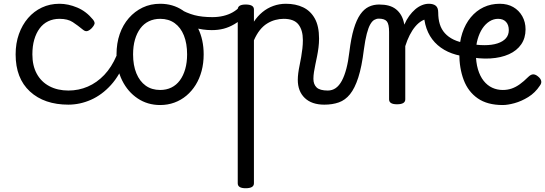

<svg xmlns="http://www.w3.org/2000/svg" viewBox="-20 -539 2896 1020"><path d="M344 17Q215 17 139 -53Q63 -123 63 -250Q63 -309 80.5 -358Q98 -407 129 -443Q160 -479 202.5 -499Q245 -519 296 -519Q342 -519 390 -499Q438 -479 474 -435Q485 -421 482 -411.5Q479 -402 468 -390Q455 -377 444 -374Q433 -371 421 -381Q393 -404 366.5 -421.5Q340 -439 296 -439Q263 -439 236 -426Q209 -413 190.5 -388Q172 -363 162 -328.5Q152 -294 152 -250Q152 -190 175.5 -147Q199 -104 242.5 -81Q286 -58 344 -58Q358 -58 365.5 -46.5Q373 -35 373 -20.5Q373 -6 366 5.5Q359 17 344 17Z M342 17Q333 17 328.5 5.5Q324 -6 324 -20.5Q324 -35 329 -46.5Q334 -58 343 -58Q398 -58 446.5 -79Q495 -100 534 -141Q573 -182 599 -243Q604 -252 616.5 -249.5Q629 -247 639.5 -238Q650 -229 646 -219Q617 -140 569.5 -87.5Q522 -35 463.5 -9Q405 17 342 17Z M831 19Q764 19 711.5 -16Q659 -51 629 -111.5Q599 -172 599 -250Q599 -309 616 -358Q633 -407 664.5 -443Q696 -479 738 -499Q780 -519 831 -519Q898 -519 950 -484.5Q1002 -450 1032 -389Q1062 -328 1062 -250Q1062 -203 1051 -162Q1040 -121 1019.5 -88Q999 -55 970.5 -31Q942 -7 906.5 6Q871 19 831 19ZM831 -61Q864 -61 890.5 -74Q917 -87 935.5 -112Q954 -137 964 -172Q974 -207 974 -250Q974 -308 957 -350.5Q940 -393 908 -416Q876 -439 831 -439Q798 -439 771 -426Q744 -413 725.5 -388Q707 -363 697 -328.5Q687 -294 687 -250Q687 -192 704.5 -149.5Q722 -107 754 -84Q786 -61 831 -61Z M1105 -379Q1056 -379 1012 -392.5Q968 -406 905 -440Q892 -447 890 -458.5Q888 -470 893 -480Q898 -490 908 -495Q918 -500 929 -494Q973 -469 1013 -458.5Q1053 -448 1108 -448Q1139 -448 1166.5 -454.5Q1194 -461 1216 -473.5Q1238 -486 1254 -503Q1261 -511 1270 -507.5Q1279 -504 1286 -494.5Q1293 -485 1293.5 -473.5Q1294 -462 1284 -454Q1253 -427 1225 -410.5Q1197 -394 1168 -386.5Q1139 -379 1105 -379Z M1285 461Q1264 461 1253.5 454.5Q1243 448 1243 435V-489Q1243 -502 1253.5 -508.5Q1264 -515 1285 -515Q1307 -515 1318 -508.5Q1329 -502 1329 -489V-424Q1348 -453 1374 -474.5Q1400 -496 1432 -507.5Q1464 -519 1499 -519Q1551 -519 1590.5 -500Q1630 -481 1652.5 -440.5Q1675 -400 1675 -334Q1675 -310 1672 -286.5Q1669 -263 1664.5 -240.5Q1660 -218 1655.5 -197Q1651 -176 1648 -156.5Q1645 -137 1645 -120Q1645 -91 1662 -74.5Q1679 -58 1722 -58Q1736 -58 1742.5 -46.5Q1749 -35 1747.5 -20.5Q1746 -6 1735 5.5Q1724 17 1703 17Q1636 17 1599 -18.5Q1562 -54 1562 -115Q1562 -131 1564.5 -150.5Q1567 -170 1571.5 -191.5Q1576 -213 1580 -236Q1584 -259 1586.5 -281.5Q1589 -304 1589 -326Q1589 -379 1565.5 -409Q1542 -439 1487 -439Q1465 -439 1442.5 -433Q1420 -427 1399 -414Q1378 -401 1360.5 -379Q1343 -357 1329 -325V435Q1329 448 1318 454.5Q1307 461 1285 461Z M1703 17Q1694 17 1690 5.5Q1686 -6 1688 -20.5Q1690 -35 1698 -46.5Q1706 -58 1721 -58Q1745 -58 1763.5 -71Q1782 -84 1796 -110Q1810 -136 1820 -174Q1830 -212 1836 -263Q1845 -337 1859.5 -385.5Q1874 -434 1894 -462.5Q1914 -491 1939 -503Q1964 -515 1994 -515Q2003 -515 2007.5 -503.5Q2012 -492 2011.5 -477.5Q2011 -463 2006 -451.5Q2001 -440 1992 -440Q1980 -440 1968.5 -433.5Q1957 -427 1947 -409.5Q1937 -392 1928.5 -359.5Q1920 -327 1913 -275Q1902 -185 1883.5 -127.5Q1865 -70 1839.5 -38.5Q1814 -7 1780 5Q1746 17 1703 17Z M2089 15Q2068 15 2057.5 8.5Q2047 2 2047 -11V-369Q2047 -411 2035 -425.5Q2023 -440 1992 -440Q1977 -440 1970 -451.5Q1963 -463 1963 -477.5Q1963 -492 1971 -503.5Q1979 -515 1994 -515Q2023 -515 2045 -509Q2067 -503 2083.5 -490Q2100 -477 2111 -458Q2122 -439 2127 -413L2128 -408Q2139 -434 2154 -454.5Q2169 -475 2186 -489.5Q2203 -504 2221.5 -511.5Q2240 -519 2258 -519Q2277 -519 2286.5 -507Q2296 -495 2296 -479Q2296 -463 2286.5 -451Q2277 -439 2258 -439Q2240 -439 2221.5 -428.5Q2203 -418 2186.5 -398.5Q2170 -379 2156.5 -352.5Q2143 -326 2133 -294V-11Q2133 2 2122 8.5Q2111 15 2089 15Z M2452 -239Q2401 -245 2360 -264Q2319 -283 2290 -314Q2261 -345 2246 -387.5Q2231 -430 2231 -484L2258 -519Q2282 -519 2295 -508.5Q2308 -498 2308 -473Q2308 -438 2316.5 -410.5Q2325 -383 2343.5 -362.5Q2362 -342 2390 -328.5Q2418 -315 2457 -309Q2476 -306 2483 -294.5Q2490 -283 2487.5 -269.5Q2485 -256 2475.5 -246.5Q2466 -237 2452 -239Z M2651 19Q2569 19 2518 -16.5Q2467 -52 2443.5 -114Q2420 -176 2420 -255Q2420 -315 2436 -363.5Q2452 -412 2481 -447Q2510 -482 2549 -500.5Q2588 -519 2635 -519Q2676 -519 2706.5 -501.5Q2737 -484 2754.5 -453Q2772 -422 2772 -383Q2772 -337 2749 -303.5Q2726 -270 2684 -251Q2642 -232 2585 -228.5Q2528 -225 2460 -239L2462 -309Q2512 -299 2553 -299Q2594 -299 2623 -308.5Q2652 -318 2667.5 -335.5Q2683 -353 2683 -379Q2683 -407 2668 -423Q2653 -439 2626 -439Q2602 -439 2580.5 -425.5Q2559 -412 2543 -388Q2527 -364 2517.5 -331Q2508 -298 2508 -259Q2508 -208 2519 -171Q2530 -134 2549.5 -109.5Q2569 -85 2595 -73Q2621 -61 2651 -61Q2676 -61 2698 -68.5Q2720 -76 2741.5 -91.5Q2763 -107 2785 -129Q2800 -144 2812.5 -144Q2825 -144 2838 -133Q2852 -122 2855 -109.5Q2858 -97 2848 -84Q2823 -46 2786.5 -23.5Q2750 -1 2713.5 9Q2677 19 2651 19Z"/></svg>

Font: Playwrite HU
Style: Regular
Weight: 400
Designer: Veronika Burian, José Scaglione
Foundry: TypeTogether
Version: Version 1.002